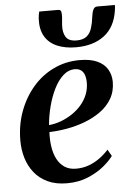

<svg xmlns="http://www.w3.org/2000/svg" viewBox="-55 -814 608 866"><g transform="rotate(-5 249.0 -381.0)"><path d="M425 -94.5Q410.5 -73.5 380.8 -49Q351 -24.5 308.8 -6.8Q266.5 11 213.5 11Q163 11 126.2 -6.2Q89.5 -23.5 66 -53Q42.5 -82.5 31.2 -120Q20 -157.5 20 -198.5Q20 -269 42.5 -330.2Q65 -391.5 105 -438.2Q145 -485 199.5 -511.2Q254 -537.5 318 -537.5Q366.5 -537.5 397.5 -523.2Q428.5 -509 443.2 -484.2Q458 -459.5 458.5 -427.5Q458.5 -384 439.2 -351Q420 -318 387.5 -294.8Q355 -271.5 315 -256.5Q275 -241.5 233 -234.2Q191 -227 154 -226Q152 -191.5 156.8 -159.8Q161.5 -128 174 -103.8Q186.5 -79.5 207.8 -65.2Q229 -51 260 -51Q291.5 -51 318.2 -61Q345 -71 367.5 -87.5Q390 -104 408 -124ZM293 -498.5Q263.5 -498.5 239.5 -476.8Q215.5 -455 198 -419.5Q180.5 -384 169.5 -341.5Q158.5 -299 155 -257.5Q182.5 -260 209.5 -270Q236.5 -280 260.2 -295.8Q284 -311.5 302.5 -332.8Q321 -354 331.2 -379.5Q341.5 -405 341.5 -434.5Q341 -467.5 328.5 -483Q316 -498.5 293 -498.5ZM241 -771.5Q252.5 -771.5 254.8 -761.8Q257 -752 256 -736Q255.5 -729 254.5 -719Q253.5 -709 253 -702Q251 -668 264 -647.5Q277 -627 312.5 -627Q342 -627 358 -640Q374 -653 381.2 -675.8Q388.5 -698.5 392 -728Q394 -746 399.8 -758.8Q405.5 -771.5 418 -771.5H498Q498 -767 497.8 -761.5Q497.5 -756 496 -746.5Q485 -672 435.5 -634.2Q386 -596.5 307.5 -596.5Q258 -596.5 221.5 -612.2Q185 -628 166.5 -659.8Q148 -691.5 150.5 -739.5Q151 -747.5 152.2 -755.5Q153.5 -763.5 155.5 -771.5Z"/></g></svg>

Font: Merriweather 96pt SemiBold
Style: Italic
Weight: 600
Italic angle: -7.8°
Version: Version 2.101